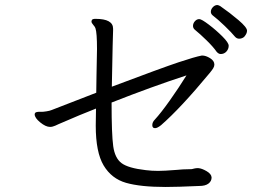

<svg xmlns="http://www.w3.org/2000/svg" viewBox="-20 -769 1040 764"><path d="M932 -615Q922 -615 915 -623Q902 -639 874.5 -665.5Q847 -692 826 -708Q819 -714 819 -722Q819 -732 827 -740.5Q835 -749 845 -749Q848 -749 856 -745Q895 -718 929 -689Q963 -660 963 -647Q963 -636 953 -624Q951 -621 945 -618Q939 -615 932 -615ZM842 -563Q829 -582 802.5 -608Q776 -634 755 -651Q748 -657 748 -666Q748 -676 755.5 -684.5Q763 -693 773 -693Q782 -693 811 -671Q840 -649 865 -624Q890 -599 890 -587Q890 -574 881 -564Q872 -554 858 -554Q850 -554 842 -563ZM822 -63Q822 -48 809.5 -38.5Q797 -29 773 -29Q685 -25 639 -25Q539 -25 481.5 -41.5Q424 -58 392.5 -110.5Q361 -163 361 -269L362 -337Q305 -315 213 -275Q211 -274 200 -269Q189 -264 179 -264Q162 -264 140 -282Q118 -300 118 -314Q118 -318 121 -321Q126 -324 133 -324H146Q152 -324 165 -326Q178 -328 185 -331Q248 -356 363 -400L364 -469Q366 -545 366 -574Q366 -638 360 -656Q359 -661 351.5 -669.5Q344 -678 344 -683Q344 -686 346 -690Q349 -694 360 -694Q430 -694 430 -655V-648Q429 -637 425 -424Q624 -499 690 -521Q756 -543 783 -548H785Q799 -548 816 -537.5Q833 -527 833 -512Q833 -505 828.5 -497.5Q824 -490 814 -478Q699 -339 621 -271Q606 -259 597 -259Q586 -259 586 -271Q586 -283 596 -293Q620 -319 655.5 -369Q691 -419 722 -469Q584 -424 424 -361Q424 -235 430.5 -187.5Q437 -140 463.5 -120Q490 -100 560 -92Q584 -89 609 -89Q633 -89 683 -93Q693 -94 708 -95Q723 -96 743 -96Q747 -97 753.5 -98.5Q760 -100 766 -100H769Q783 -99 802 -88Q821 -77 822 -63Z"/></svg>

Font: Iansui
Style: Regular
Weight: 400
Designer: But Ko / Fontworks Inc.
Foundry: zi-hi.com / Fontworks Inc.
Version: Version 1.002